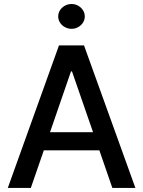

<svg xmlns="http://www.w3.org/2000/svg" viewBox="-20 -932 709 952"><path d="M18.6 0 272.5 -707H396.5L651.4 0H537.1L472.7 -186.5H197.3L132.8 0ZM441.4 -276.4 336.9 -578.1H332L228 -276.4ZM268.6 -850.6Q268.6 -867.2 277.6 -881.3Q286.6 -895.5 302 -903.8Q317.4 -912.1 335 -912.1Q352.5 -912.1 367.4 -903.8Q382.3 -895.5 391.4 -881.3Q400.4 -867.2 400.4 -850.6Q400.4 -834 391.4 -819.8Q382.3 -805.7 367.4 -797.4Q352.5 -789.1 335 -789.1Q317.4 -789.1 302 -797.4Q286.6 -805.7 277.6 -819.8Q268.6 -834 268.6 -850.6Z"/></svg>

Font: Pretendard Medium
Style: Regular
Weight: 500
Designer: Base glyphs from Inter by Rasmus Andersson; Hangeul glyphs from Noto Sans CJK(Source Han Sans) by Jang Soo-young and Kan
Foundry: Kil Hyung-jin
Version: Version 1.309